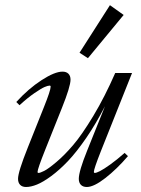

<svg xmlns="http://www.w3.org/2000/svg" viewBox="-20 -728 559 759"><path d="M327.6 -498 294.4 -519.5 414.6 -707.5 468.8 -668.9ZM83 11.2Q67.9 11.2 59.6 2.7Q51.3 -5.9 51.3 -21Q51.3 -48.3 89.8 -144.5L153.3 -303.7Q180.2 -370.6 180.2 -385.3Q180.2 -389.6 176.3 -389.6Q169.4 -389.6 156.2 -384Q143.1 -378.4 115.7 -359.6Q88.4 -340.8 57.1 -312L44.4 -324.7Q92.3 -377.4 144.3 -411.1Q196.3 -444.8 227.1 -444.8Q242.2 -444.8 250.5 -436.5Q258.8 -428.2 258.8 -413.1Q258.8 -386.2 224.6 -300.8L159.2 -137.2Q128.4 -60.1 128.4 -48.3Q128.4 -44.4 132.3 -44.4Q138.7 -44.4 154.8 -52.5Q170.9 -60.5 202.6 -87.2Q234.4 -113.8 269 -154.3Q303.7 -194.8 348.9 -269.8Q394 -344.7 435.5 -439.5H502L378.4 -129.4Q351.1 -60.1 351.1 -48.8Q351.1 -44.4 355 -44.4Q360.8 -44.4 375 -51.5Q389.2 -58.6 415.8 -77.6Q442.4 -96.7 472.7 -123.5L485.8 -110.8Q441.9 -59.6 396.5 -24.2Q351.1 11.2 323.2 11.2Q308.1 11.2 299.8 2.7Q291.5 -5.9 291.5 -21Q291.5 -50.8 324.2 -131.8L395 -308.1Q359.4 -238.8 320.8 -182.6Q282.2 -126.5 248.8 -91.3Q215.3 -56.2 182.9 -32.2Q150.4 -8.3 126.2 1.5Q102.1 11.2 83 11.2Z"/></svg>

Font: Elstob
Style: Italic
Weight: 400
Italic angle: -20°
Designer: Peter S. Baker
Version: Version 1.015